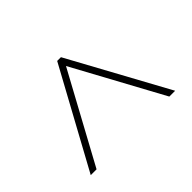

<svg xmlns="http://www.w3.org/2000/svg" viewBox="-87 -877 724 724"><g transform="rotate(-45 275.0 -515.0)"><path d="M469 -318 275 -675 81 -318H50L265 -712H285L500 -318Z"/></g></svg>

Font: Chonburi
Style: Regular
Weight: 400
Designer: Thanarat Vachiruckul and Stawix Ruecha
Foundry: Cadson Demak & Katatrad
Version: Version 1.000